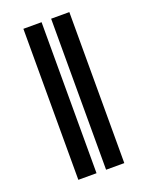

<svg xmlns="http://www.w3.org/2000/svg" viewBox="-137 -787 658 857"><g transform="rotate(-20 192.5 -358.5)"><path d="M169.9 -717.3V0H83.5V-717.3ZM301.8 -717.3V0H215.3V-717.3Z"/></g></svg>

Font: Inter
Style: 650
Weight: 650
Designer: Rasmus Andersson
Foundry: rsms
Version: Version 4.001;git-66647c0bb